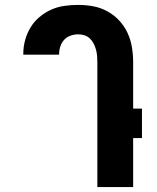

<svg xmlns="http://www.w3.org/2000/svg" viewBox="-20 -763 640 783"><path d="M377 0V-509Q377 -522 376 -535Q375 -548 371.5 -560.5Q368 -573 362 -585Q356 -597 346.5 -606Q337 -615 324.5 -619Q312 -623 299 -623Q283 -623 267.5 -617.5Q252 -612 241.5 -600.5Q231 -589 226 -573.5Q221 -558 221 -542V-540H75V-544Q75 -572 82.5 -599.5Q90 -627 104.5 -651Q119 -675 141 -693.5Q163 -712 188.5 -723.5Q214 -735 242.5 -739Q271 -743 299 -743Q329 -743 359.5 -737.5Q390 -732 417.5 -717Q445 -702 466 -679.5Q487 -657 500 -629Q513 -601 518 -570.5Q523 -540 523 -509V-320H559V-200H523V0Z"/></svg>

Font: Iosevka Heavy Extended
Style: Regular
Weight: 900
Width: 7
Monospace: yes
Designer: Belleve Invis
Foundry: Belleve Invis
Version: Version 32.5.0; ttfautohint (v1.8.4)